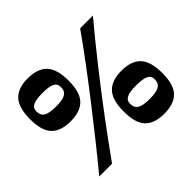

<svg xmlns="http://www.w3.org/2000/svg" viewBox="-165 -918 1136 1136"><g transform="rotate(-45 403.5 -350.0)"><path d="M191 -350Q109 -350 69.5 -391.5Q30 -433 30 -528Q30 -626 70 -668Q110 -710 191 -710Q273 -710 313 -668Q353 -626 353 -528Q353 -433 313 -391.5Q273 -350 191 -350ZM191 -473Q247 -473 270.5 -487Q294 -501 294 -535Q294 -563 270.5 -575Q247 -587 191 -587Q137 -587 113 -575Q89 -563 89 -535Q89 -501 113 -487Q137 -473 191 -473ZM80 0Q147 -81 218 -170Q289 -259 359.5 -350Q430 -441 496.5 -530Q563 -619 620 -700H727Q636 -592 540.5 -471Q445 -350 354.5 -229Q264 -108 187 0ZM615 10Q533 10 493.5 -31.5Q454 -73 454 -168Q454 -266 494 -308Q534 -350 615 -350Q697 -350 737 -308Q777 -266 777 -168Q777 -73 737 -31.5Q697 10 615 10ZM615 -113Q671 -113 695 -127Q719 -141 719 -175Q719 -203 695 -215Q671 -227 615 -227Q561 -227 537 -215Q513 -203 513 -175Q513 -141 537 -127Q561 -113 615 -113Z"/></g></svg>

Font: Ojuju ExtraBold
Style: Regular
Weight: 800
Designer: Chisaokwu Joboson, Mirko Velimirovic
Foundry: Udi Foundry
Version: Version 1.000